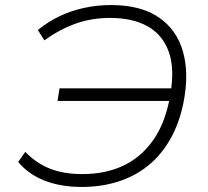

<svg xmlns="http://www.w3.org/2000/svg" viewBox="-20 -733 825 761"><path d="M304 8Q221 8 157 -17Q93 -42 52 -91L80 -131Q125 -85 179.5 -64Q234 -43 306 -43Q399 -43 470 -77Q541 -111 588.5 -179.5Q636 -248 654 -352L675 -333H208L216 -383H684L655 -359Q673 -460 649 -527.5Q625 -595 565.5 -628.5Q506 -662 416 -662Q343 -662 279 -639Q215 -616 156 -573L130 -614Q169 -646 214.5 -668Q260 -690 312 -701.5Q364 -713 420 -713Q538 -713 609.5 -664Q681 -615 705.5 -527.5Q730 -440 707 -325Q690 -242 653.5 -179Q617 -116 564.5 -74.5Q512 -33 446 -12.5Q380 8 304 8Z"/></svg>

Font: Nunito Sans 7pt SemiExpanded ExtraLight
Style: Italic
Weight: 250
Width: 6
Italic angle: -9°
Designer: Vernon Adams
Foundry: Vernon Adams
Version: Version 3.101;gftools[0.9.27]